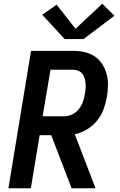

<svg xmlns="http://www.w3.org/2000/svg" viewBox="-20 -1007 640 1027"><path d="M25 0 146 -735H370Q402 -735 431.5 -728.5Q461 -722 485.5 -706Q510 -690 526 -665.5Q542 -641 550 -612Q558 -583 557.5 -552Q557 -521 552 -489Q546 -456 534 -423Q522 -390 499.5 -362Q477 -334 445.5 -315Q414 -296 380 -289L491 0H363L254 -284H192L145 0ZM324 -385Q345 -385 366 -395Q387 -405 401.5 -423Q416 -441 423.5 -462.5Q431 -484 434 -505Q437 -520 438 -534.5Q439 -549 437.5 -563Q436 -577 432 -590Q428 -603 419.5 -613.5Q411 -624 398 -629Q385 -634 370 -634H250L208 -385ZM326 -798 206 -928 283 -982 384 -853 527 -987 592 -923 427 -798Z"/></svg>

Font: Iosevka SS04 Extended
Style: Bold Italic
Weight: 700
Width: 7
Italic angle: -9°
Monospace: yes
Designer: Belleve Invis
Foundry: Belleve Invis
Version: Version 19.0.0; ttfautohint (v1.8.4)